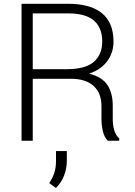

<svg xmlns="http://www.w3.org/2000/svg" viewBox="-20 -730 698 996"><path d="M149.9 -321.3V0H91.8V-710.4H332.5Q449.2 -710.4 509 -661.4Q568.8 -612.3 568.8 -514.2Q568.8 -456.5 536.4 -412.8Q503.9 -369.1 444.3 -348.6V-347.2Q509.8 -330.6 537.4 -288.8Q564.9 -247.1 564.9 -181.2V-114.3Q564.9 -80.6 572.5 -54.7Q580.1 -28.8 598.6 -11.7V0H539.1Q521 -18.1 513.7 -49.3Q506.3 -80.6 506.3 -115.2V-180.2Q506.3 -247.1 465.6 -284.2Q424.8 -321.3 347.7 -321.3ZM149.9 -371.1H325.2Q423.3 -371.1 466.8 -409.2Q510.3 -447.3 510.3 -514.6Q510.3 -586.4 467 -623.5Q423.8 -660.6 332.5 -660.6H149.9ZM326.7 104Q326.7 145 312 181.9Q297.4 218.8 270 245.1L235.4 219.7Q253.9 191.4 262.2 165.3Q270.5 139.2 270.5 105V53.7H326.7Z"/></svg>

Font: Roboto Web
Style: Light
Weight: 300
Designer: Google
Version: Version 1.200310; 2013